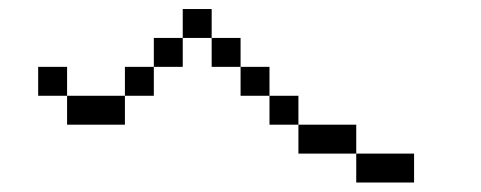

<svg xmlns="http://www.w3.org/2000/svg" viewBox="-20 -582 1040 415"><path d="M437.5 -500H375V-562.5H437.5ZM62.5 -437.5H125V-375H62.5ZM125 -375H250V-312.5H125ZM250 -437.5H312.5V-375H250ZM312.5 -500H375V-437.5H312.5ZM437.5 -500H500V-437.5H437.5ZM500 -437.5H562.5V-375H500ZM562.5 -375H625V-312.5H562.5ZM625 -312.5H750V-250H625ZM750 -250H875V-187.5H750Z"/></svg>

Font: 寒蝉点阵体 16px
Style: Regular
Weight: 400
Designer: Designed by Warren2060
Foundry: ChillType
Version: Version 1.000